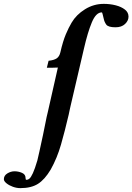

<svg xmlns="http://www.w3.org/2000/svg" viewBox="-108 -731 684 992"><path d="M-33 154Q-13 154 5.5 162Q24 170 24 188Q24 198 28 198Q37 198 44.5 191.5Q52 185 62 163.5Q72 142 85 98Q88 88 96 50Q104 12 114 -33Q121 -65 127 -97Q133 -129 139 -152Q152 -208 165 -267Q178 -326 191 -382Q176 -381 159.5 -381Q143 -381 134 -381L143 -417Q171 -420 185 -429.5Q199 -439 204 -461Q217 -518 232 -553.5Q247 -589 262 -614Q286 -655 331 -683Q376 -711 428 -711Q461 -711 490 -703.5Q519 -696 537.5 -681.5Q556 -667 556 -645Q556 -624 538 -607Q520 -590 489 -590Q451 -590 441 -604Q431 -618 428 -634Q425 -646 422.5 -656.5Q420 -667 418 -667Q388 -667 366.5 -615.5Q345 -564 326 -481L256 -181Q254 -171 251.5 -160.5Q249 -150 247 -139Q227 -53 207 16.5Q187 86 154 145Q123 197 88 219Q53 241 -3 241Q-22 241 -41.5 234Q-61 227 -74.5 216Q-88 205 -88 195Q-88 176 -70 165Q-52 154 -33 154Z"/></svg>

Font: Libertinus Serif Semibold Italic
Style: Regular
Weight: 600
Italic angle: -11.5°
Designer: Philipp H. Poll, Khaled Hosny
Foundry: Caleb Maclennan
Version: Version 7.051;RELEASE